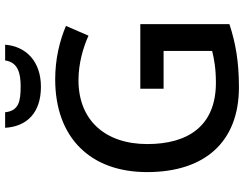

<svg xmlns="http://www.w3.org/2000/svg" viewBox="-124 -892 974 767"><g transform="rotate(-90 363.5 -508.0)"><path d="M569 -975H506C499 -923 453 -913 403 -913C343 -913 305 -920 299 -975H237C242 -888 297 -832 401 -832C501 -832 562 -890 569 -975ZM393 -435V-342H544V-148C511 -140 474 -133 417 -133C243 -133 172 -246 172 -407C172 -576 268 -682 427 -682C493 -682 556 -664 605 -642L644 -732C583 -758 510 -775 431 -775C195 -775 60 -632 60 -408C60 -178 180 -41 399 -41C500 -41 575 -54 651 -79V-435Z"/></g></svg>

Font: Noto Sans Tamil UI Medium
Style: Regular
Weight: 500
Designer: Jelle Bosma - Monotype Design Team
Foundry: Monotype Imaging Inc.
Version: Version 2.004